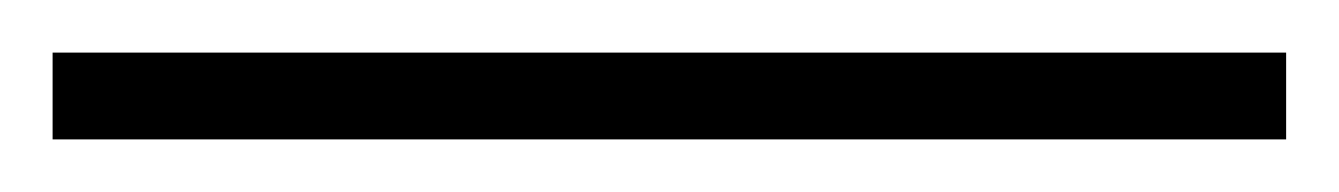

<svg xmlns="http://www.w3.org/2000/svg" viewBox="-23 -813 509 73"><path d="M466 -760H-3V-793H466Z"/></svg>

Font: Noto Sans Sinhala UI SemiCondensed ExtraLight
Style: Regular
Weight: 200
Width: 4
Designer: Jelle Bosma - Monotype Design Team
Foundry: Monotype Imaging Inc.
Version: Version 2.006; ttfautohint (v1.8.4.7-5d5b)